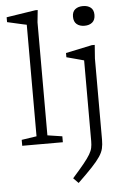

<svg xmlns="http://www.w3.org/2000/svg" viewBox="-63 -787 702 1064"><g transform="rotate(-5 288.0 -255.0)"><path d="M181 -45.5 263 -33V0H37V-33L120.5 -45.5V-666Q114 -667 95.8 -671.2Q77.5 -675.5 55 -680.5Q32.5 -685.5 13 -690V-717L175 -742H188L181 -674.5ZM439.5 -632.5Q412.5 -632.5 396 -646.2Q379.5 -660 379.5 -688Q379.5 -715.5 396 -728.8Q412.5 -742 439.5 -742Q466 -742 482.5 -728.8Q499 -715.5 499 -688Q499 -660 482.5 -646.2Q466 -632.5 439.5 -632.5ZM420 -441.5Q414.5 -443 397.2 -447.8Q380 -452.5 359.2 -458Q338.5 -463.5 323.5 -467.5V-491L470 -522H486L480.5 -447V5Q480.5 32.5 475.5 53.8Q470.5 75 455.2 98Q440 121 410.2 152.8Q380.5 184.5 330.5 232.5L302.5 204Q343 158.5 366.5 129.5Q390 100.5 401.5 81Q413 61.5 416.5 45Q420 28.5 420 7.5Z"/></g></svg>

Font: Newsreader 6pt Light
Style: Regular
Weight: 300
Designer: Hugues Gentile
Foundry: Production Type
Version: Version 1.003; ttfautohint (v1.8.3)